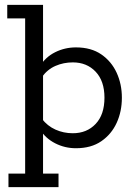

<svg xmlns="http://www.w3.org/2000/svg" viewBox="-20 -603 563 794"><path d="M15 171V115H84V-527H10V-583H158V-332L145 -329Q168 -367 208 -387Q248 -407 294 -407Q357 -407 399 -378Q441 -349 462.5 -302Q484 -255 484 -199Q484 -142 462.5 -95Q441 -48 399 -19Q357 10 294 10Q248 10 208 -10.5Q168 -31 145 -68L158 -65V115H222V171ZM281 -52Q339 -52 375.5 -90.5Q412 -129 412 -199Q412 -268 375.5 -306.5Q339 -345 281 -345Q243 -345 209.5 -330.5Q176 -316 153 -284L158 -315V-80L153 -112Q176 -82 209.5 -67Q243 -52 281 -52Z"/></svg>

Font: Rokkitt
Style: Regular
Weight: 400
Designer: Vernon Adams
Foundry: Vernon Adams
Version: Version 3.103